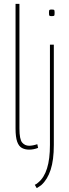

<svg xmlns="http://www.w3.org/2000/svg" viewBox="-20 -760 357 988"><path d="M80 -740V-99Q80 -43 94 -26.5Q108 -10 130 -10Q148 -10 172 -18L176 1Q153 10 130 10Q109 10 93 1.5Q77 -7 68.5 -30.5Q60 -54 60 -99V-740ZM246 -677Q236 -677 234 -679.5Q232 -682 232 -694Q232 -706 234 -708.5Q236 -711 246 -711Q257 -711 259 -708.5Q261 -706 261 -694Q261 -682 259 -679.5Q257 -677 246 -677ZM257 -530V-14Q257 64 240.5 114Q224 164 193 192Q187 196 181 200.5Q175 205 169 208L159 191Q169 187 178 178Q207 154 222 106.5Q237 59 237 -14V-530Z"/></svg>

Font: Georama SemiCondensed Thin
Style: Regular
Weight: 100
Width: 4
Designer: Jean-Baptiste Levee
Foundry: Production Type
Version: Version 1.000